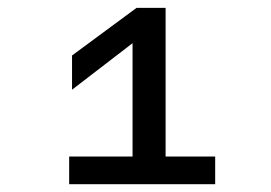

<svg xmlns="http://www.w3.org/2000/svg" viewBox="-20 -768 690 488"><path d="M155.8 -370.1H316.9V-658.2L163.1 -540V-627L327.1 -748H400.9V-370.1H526.9V-299.8H155.8Z"/></svg>

Font: Azeret Mono
Style: Regular
Weight: 400
Designer: Martin Vácha
Foundry: Displaay
Version: Version 1.002